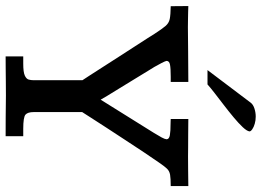

<svg xmlns="http://www.w3.org/2000/svg" viewBox="-140 -766 906 665"><g transform="rotate(90 312.5 -433.0)"><path d="M174.8 0V-61H200.2Q229.5 -61 241.2 -66.4Q252.9 -71.8 255.1 -79.8Q257.3 -87.9 257.3 -96.2V-266.1Q253.9 -271 241.9 -289.6Q230 -308.1 212.9 -334.7Q195.8 -361.3 177 -390.6Q158.2 -419.9 140.9 -446.5Q123.5 -473.1 111.6 -491.9Q99.6 -510.7 96.7 -515.6Q79.6 -542 69.6 -553.7Q59.6 -565.4 45.4 -568.4Q31.2 -571.3 1 -571.8Q1 -586.9 0.7 -602.3Q0.5 -617.7 0.5 -632.8Q8.3 -632.3 21.7 -632.1Q35.2 -631.8 49.3 -631.6Q63.5 -631.3 73.7 -631.3Q116.7 -631.3 157.7 -632.1Q198.7 -632.8 263.2 -632.8V-571.8H245.6Q216.3 -571.8 203.4 -569.3Q190.4 -566.9 190.4 -557.1Q191.9 -551.3 198 -539.6Q204.1 -527.8 211.4 -515.1Q213.4 -511.7 224.9 -493.2Q236.3 -474.6 252.2 -448.5Q268.1 -422.4 284.2 -396.2Q300.3 -370.1 311.8 -351.3Q323.2 -332.5 324.7 -329.1L439.9 -513.7Q449.7 -529.8 455.6 -540.5Q461.4 -551.3 461.9 -557.6Q461.4 -566.4 448 -568.8Q434.6 -571.3 405.8 -571.3Q402.8 -571.3 398.9 -571.5Q395 -571.8 391.6 -571.8V-632.8Q391.6 -632.8 407.7 -632.6Q423.8 -632.3 446 -632.3Q468.3 -632.3 489.5 -632.1Q510.7 -631.8 521 -631.8Q543.9 -631.8 568.6 -632.1Q593.3 -632.3 624 -632.8V-571.8Q597.7 -571.8 584.7 -569.6Q571.8 -567.4 563.5 -558.6Q555.2 -549.8 542.5 -531.2Q528.3 -511.2 507.8 -480.2Q487.3 -449.2 464.6 -414.6Q441.9 -379.9 421.1 -348.1Q400.4 -316.4 386 -293.7Q371.6 -271 367.7 -265.1V-97.2Q367.7 -76.7 376.5 -68.8Q385.3 -61 425.8 -61H451.2V0Q418.9 0 386.7 -0.2Q354.5 -0.5 310.1 -1Q287.1 -1 262 -0.7Q236.8 -0.5 214.1 -0.2Q191.4 0 174.8 0ZM222.2 -699.2 335.4 -849.1Q341.8 -857.4 355.5 -861.8Q369.1 -866.2 383.3 -866.2Q396.5 -866.2 408.2 -862.8Q419.9 -859.4 427.2 -854.2Q434.6 -849.1 434.6 -844.7Q433.6 -835.9 420.2 -821.5Q406.7 -807.1 386.2 -790Q365.7 -772.9 343.5 -755.9Q321.3 -738.8 302 -723.9Q282.7 -709 272 -699.2Z"/></g></svg>

Font: Kameron Medium
Style: Regular
Weight: 500
Designer: Vernon Adams
Foundry: Vernon Adams
Version: Version 1.100